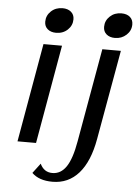

<svg xmlns="http://www.w3.org/2000/svg" viewBox="-58 -720 684 949"><g transform="rotate(5 284.0 -245.5)"><path d="M134 -601Q134 -632 157 -653.5Q180 -675 214 -675Q240 -675 256 -661.5Q272 -648 272 -625Q272 -594 249 -572.5Q226 -551 192 -551Q166 -551 150 -564.5Q134 -578 134 -601ZM135 -490H227L141 0H49ZM426 -601Q426 -632 449 -653.5Q472 -675 506 -675Q533 -675 548.5 -661.5Q564 -648 564 -625Q564 -594 540.5 -572.5Q517 -551 484 -551Q458 -551 442 -564.5Q426 -578 426 -601ZM136 149 173 100Q192 141 234 141Q276 141 303 101Q330 61 345 -26L427 -490H519L440 -46Q420 67 368.5 125.5Q317 184 238 184Q171 184 136 149Z"/></g></svg>

Font: Fahkwang
Style: Italic
Weight: 400
Italic angle: -10°
Version: Version 1.000; ttfautohint (v1.6)